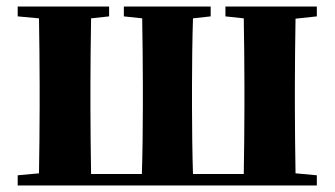

<svg xmlns="http://www.w3.org/2000/svg" viewBox="-20 -566 1021 586"><path d="M947 -516V-546H668V-516L724 -510C725 -451 726 -364 726 -308V-238C726 -181 725 -93 724 -35H569C567 -93 566 -181 566 -238V-308C566 -364 567 -451 569 -510L623 -516V-546H358V-516L414 -510C415 -452 416 -365 416 -308V-238C416 -181 415 -93 413 -35H258C257 -93 256 -181 256 -238V-308C256 -364 257 -451 258 -510L313 -516V-546H34V-516L99 -510C100 -451 101 -364 101 -308V-238C101 -182 100 -95 99 -37L34 -31V0H947V-31L882 -37C881 -95 880 -182 880 -238V-308C880 -364 881 -451 882 -509Z"/></svg>

Font: Noto Serif CJK JP Black
Style: Regular
Weight: 900
Designer: Ryoko NISHIZUKA 西塚涼子 (kana & ideographs); Frank Grießhammer (Latin, Greek & Cyrillic); Wenlong ZHANG 张文龙 (bopomofo); San
Foundry: Adobe Systems Incorporated
Version: Version 1.001;PS 1.001;hotconv 16.6.54;makeotf.lib2.5.65590